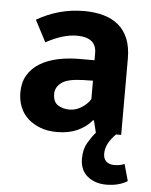

<svg xmlns="http://www.w3.org/2000/svg" viewBox="-51 -530 612 778"><g transform="rotate(5 255.0 -140.5)"><path d="M432 0Q412 20 401.5 40Q391 60 391 82Q391 102 403 113Q415 124 436 124Q459 124 477 116L496 184Q461 206 410 206Q364 206 333.5 181Q303 156 303 109Q303 71 319 44Q335 17 350 0L338 -49H334Q311 -21 275.5 -5Q240 11 193 11Q154 11 124 -0.5Q94 -12 73 -31.5Q52 -51 41.5 -78Q31 -105 31 -136Q31 -177 48.5 -206.5Q66 -236 97 -255Q128 -274 169.5 -283Q211 -292 259 -292H319V-321Q319 -354 298.5 -369.5Q278 -385 241 -385Q212 -385 181.5 -376Q151 -367 114 -347L68 -435Q111 -460 159 -473.5Q207 -487 261 -487Q304 -487 339.5 -477Q375 -467 400.5 -445.5Q426 -424 439.5 -390.5Q453 -357 453 -310V0ZM320 -209 277 -208Q216 -206 192 -187.5Q168 -169 168 -143Q168 -109 188.5 -96.5Q209 -84 235 -84Q261 -84 284.5 -99Q308 -114 320 -134Z"/></g></svg>

Font: Mukta Malar
Style: Bold
Weight: 700
Designer: Aadarsh Rajan, Girish Dalvi, Yashodeep Gholap
Foundry: Ek Type
Version: Version 2.538;PS 1.000;hotconv 16.6.51;makeotf.lib2.5.65220;